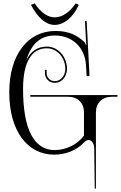

<svg xmlns="http://www.w3.org/2000/svg" viewBox="-20 -911 718 1141"><path d="M164 -882C207 -801 255 -763 305 -763C359 -763 414 -806 448 -882L430 -891C395 -840 352 -808 306 -808C268 -808 228 -829 186 -891ZM136.9 -553.1C165.1 -651.6 222.7 -700 306 -700C410 -700 484.6 -629.3 491 -524L495 -458L512 -459L495 -787L485 -786.5L491 -669C491.5 -660 492 -654 494 -646L490 -645C488 -652 484.4 -659.4 479 -664C442.3 -695 398 -727 310 -727C146 -727 35 -587 35 -362C35 -134 142 8 302 8C370 8 435 -17 480 -65C489 -74 498 -79 506 -79C522 -79 539.6 -62 540 -30L543 210H550V-243C550 -298.8 587.6 -336 644 -336H678V-346H160V-336H386C441.8 -336 479 -298.8 479 -243V-105C438 -50 372 -20 306 -19C183 -19 117 -140 117 -383C117 -539.7 166.5 -624 258.3 -624C320.2 -624 368.1 -567.8 368.1 -501.9C368.1 -463.4 343 -428.7 305.6 -428.7C277.1 -428.7 257.1 -450.2 257.1 -476.6V-495.7H247.1V-476.6C247.1 -444.9 271.6 -418.7 305.6 -418.7C350.1 -418.7 378.1 -459.8 378.1 -501.9C378.1 -572.3 326.8 -634 258.3 -634C203.1 -634 162.1 -606.3 136.9 -553.1Z"/></svg>

Font: FoglihtenNo04
Style: Regular
Weight: 500
Designer: gluk (gluksza@wp.pl)
Foundry: gluk (gluksza@wp.pl)
Version: Version 0.70